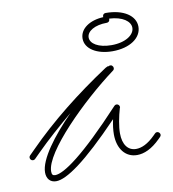

<svg xmlns="http://www.w3.org/2000/svg" viewBox="-74 -587 559 622"><g transform="rotate(-10 205.5 -275.5)"><path d="M62 -21C96 -21 162 -66 278 -187C274 -169 272 -152 272 -138C272 -90 297 -59 335 -59C358 -59 384 -70 412 -98L418 -104C420 -106 421 -108 421 -111C421 -116 416 -121 411 -121C408 -121 406 -120 404 -118L398 -112C374 -88 353 -79 335 -79C309 -79 292 -100 292 -138C292 -160 298 -192 306 -219C307 -220 307 -221 307 -222C307 -228 302 -232 297 -232C294 -232 292 -231 290 -229C160 -89 91 -41 62 -41C54 -41 51 -45 51 -55C51 -118 197 -262 305 -342C308 -344 309 -347 309 -350C309 -353 308 -355 306 -357L304 -359C302 -360 301 -360 299 -360H298C296 -360 294 -359 293 -358C292 -360 289 -358 283 -355C180 -287 88 -214 10 -135L-7 -118C-9 -116 -10 -114 -10 -111C-10 -106 -6 -101 0 -101C3 -101 5 -102 7 -104L24 -121C62 -159 103 -195 146 -231C82 -166 31 -98 31 -55C31 -35 42 -21 62 -21ZM315 -404C372 -404 411 -431 411 -468C411 -504 373 -530 314 -530C308 -530 304 -526 304 -520C304 -519 304 -518 304 -518C260 -516 226 -494 226 -461C226 -427 264 -404 315 -404ZM315 -424C272 -424 246 -441 246 -461C246 -482 273 -498 312 -498C318 -498 322 -502 322 -508V-510C366 -508 391 -489 391 -468C391 -445 362 -424 315 -424Z"/></g></svg>

Font: Mistral SingleLine Outline
Style: Regular
Weight: 300
Designer: François Chastanet, Élisa Garzelli, Anais Alves, Morgane Autin
Foundry: institut supérieur des arts et du design Toulouse / isdaT
Version: Version 1.000;Glyphs 3.3 (3337)